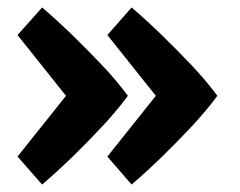

<svg xmlns="http://www.w3.org/2000/svg" viewBox="-20 -502 645 515"><path d="M333 -482Q376 -445 417 -405Q452 -371 492 -329Q532 -287 563 -245Q532 -203 492 -160.5Q452 -118 417 -84Q376 -44 333 -7L268 -82L398 -245L268 -408ZM93 -482Q136 -445 177 -405Q212 -371 252 -329Q292 -287 323 -245Q292 -203 252 -160.5Q212 -118 177 -84Q136 -44 93 -7L27 -82L157 -245L27 -408Z"/></svg>

Font: Amaranth
Style: Bold
Weight: 700
Designer: Gesine Todt
Foundry: Gesine Todt
Version: Version 1.001